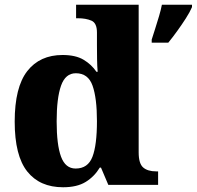

<svg xmlns="http://www.w3.org/2000/svg" viewBox="-20 -780 830 810"><path d="M246 10Q148 10 95 -56.5Q42 -123 42 -267Q42 -412 95 -480Q148 -548 244 -548Q299 -548 332.5 -528Q366 -508 387 -477H392Q390 -500 389.5 -531Q389 -562 389 -591V-643Q389 -683 365.5 -693Q342 -703 309 -703H301V-760H565V-137Q565 -90 584 -73.5Q603 -57 639 -57H647V0H437L406 -73H401Q378 -35 341.5 -12.5Q305 10 246 10ZM299 -69Q351 -69 370 -118.5Q389 -168 389 -269Q389 -366 370.5 -418.5Q352 -471 300 -471Q256 -471 237.5 -418.5Q219 -366 219 -268Q219 -169 237.5 -119Q256 -69 299 -69ZM620 -613Q626 -632 634.5 -658.5Q643 -685 651 -712Q659 -739 663 -760H790V-750Q781 -729 764 -702.5Q747 -676 727.5 -649Q708 -622 690 -600H620Z"/></svg>

Font: Noto Serif Lao ExtraBold
Style: Regular
Weight: 800
Designer: Monotype Design Team
Foundry: Monotype Imaging Inc.
Version: Version 2.003; ttfautohint (v1.8.4.7-5d5b)